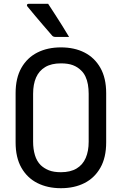

<svg xmlns="http://www.w3.org/2000/svg" viewBox="-20 -969 640 1009"><path d="M300 -720Q371 -720 424 -693Q477 -666 507.5 -612.5Q538 -559 538 -479V-221Q538 -141 507.5 -87.5Q477 -34 424 -7Q371 20 300 20Q230 20 176.5 -7Q123 -34 92.5 -87.5Q62 -141 62 -221V-479Q62 -559 92.5 -612.5Q123 -666 176.5 -693Q230 -720 300 -720ZM154 -224Q154 -186 163.5 -154Q173 -122 194 -101Q212 -84 237 -74Q262 -64 300 -64Q350 -64 382.5 -83.5Q415 -103 430.5 -139Q446 -175 446 -224V-476Q446 -502 442 -525Q438 -548 429 -567Q420 -586 406 -599Q388 -617 363 -626.5Q338 -636 300 -636Q250 -636 217.5 -616.5Q185 -597 169.5 -561.5Q154 -526 154 -476ZM233 -949Q253 -919 271 -890.5Q289 -862 307 -834Q325 -806 343 -775Q331 -775 321 -775Q311 -775 299 -775Q287 -775 270 -775Q264 -775 259.5 -777.5Q255 -780 253 -783Q222 -819 202.5 -841.5Q183 -864 166 -884.5Q149 -905 124 -935Q120 -940 122 -944.5Q124 -949 130 -949Q151 -949 165 -949Q179 -949 194.5 -949Q210 -949 233 -949Z"/></svg>

Font: Recursive Monospace
Style: Regular
Weight: 400
Version: Version 1.047